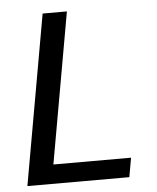

<svg xmlns="http://www.w3.org/2000/svg" viewBox="-51 -744 645 788"><g transform="rotate(-5 271.5 -350.0)"><path d="M30 0 154 -700H254L144 -79H464L450 0Z"/></g></svg>

Font: DM Sans 9pt Medium
Style: Italic
Weight: 500
Italic angle: -10°
Version: Version 4.004;gftools[0.9.30]